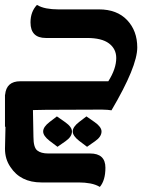

<svg xmlns="http://www.w3.org/2000/svg" viewBox="-20 -443 620 771"><path d="M210.9 146.5 179.2 122.6Q153.3 102.5 153.3 85Q153.3 66.4 179.7 46.4L208.5 24.4L242.2 47.9Q269 66.9 269 85Q269 106 243.2 124ZM329.6 146.5 297.9 122.6Q272 102.5 272 85Q272 66.4 298.3 46.4L327.1 24.4L360.8 47.9Q387.7 66.9 387.7 85Q387.7 106 361.8 124ZM380.9 307.6Q364.7 297.9 342.8 293.7Q320.8 289.6 295.9 289.6H146.5Q62 289.6 21.5 227.1Q0 195.8 0 154.3L2 65.9H0V-62.5H0.5Q5.4 -116.7 61.5 -116.7H415Q446.8 -167 446.8 -210Q446.8 -246.6 417.7 -268.6Q388.7 -290.5 329.6 -290.5H164.1Q102.5 -290.5 102.5 -353Q102.5 -396 128.4 -423.3Q144.5 -413.6 166.5 -409.4Q188.5 -405.3 213.4 -405.3H377.4Q449.7 -405.3 490.5 -362.3Q531.2 -319.3 531.2 -252.4Q531.2 -175.8 427.7 0Q415 -2.4 389.2 -2.9L163.6 -2L112.3 -1L114.3 106.9Q114.3 148.9 129.4 161.1Q144.5 173.3 173.3 173.3H341.8Q403.3 173.3 403.3 230.5Q403.3 281.2 380.9 307.6Z"/></svg>

Font: ALMAS
Style: Bold
Weight: 700
Designer: ALMAS Font/ by Husham Jawad Kadhim, derived from the Bainsely font by/ Paul James MIller
Foundry: High-Logic / Made with FontCreator
Version: Version 1.411;September 19, 2021;FontCreator 14.0.0.2814 32-